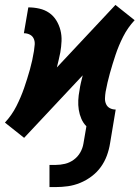

<svg xmlns="http://www.w3.org/2000/svg" viewBox="-47 -550 567 780"><path d="M154 210V120H179Q198 120 217 115.5Q236 111 252.5 99Q269 87 279 69.5Q289 52 292 33L304 -37Q291 -50 283.5 -67.5Q276 -85 273 -104Q270 -123 271 -143Q272 -163 276 -183Q278 -198 281.5 -213Q285 -228 289 -244L51 10L12 -21L-27 -52Q1 -82 19.5 -118.5Q38 -155 51 -192.5Q64 -230 74.5 -267.5Q85 -305 91 -343Q93 -356 94 -369Q95 -382 90 -393Q85 -404 74 -409.5Q63 -415 50 -415L68 -520Q91 -520 113 -515Q135 -510 152.5 -498Q170 -486 181.5 -467.5Q193 -449 198.5 -427.5Q204 -406 203 -383Q202 -360 198 -337Q195 -322 191.5 -307Q188 -292 184 -276L422 -530L461 -499L500 -468Q472 -438 453.5 -401.5Q435 -365 422.5 -327.5Q410 -290 399.5 -252.5Q389 -215 382 -177Q380 -164 379.5 -151Q379 -138 384 -127Q389 -116 399.5 -110.5Q410 -105 423 -105L400 33Q396 58 387 82.5Q378 107 362.5 128.5Q347 150 325 166.5Q303 183 278.5 193Q254 203 229 206.5Q204 210 179 210Z"/></svg>

Font: Iosevka SS04 Extrabold Oblique
Style: Regular
Weight: 800
Italic angle: -9°
Monospace: yes
Designer: Belleve Invis
Foundry: Belleve Invis
Version: Version 19.0.0; ttfautohint (v1.8.4)